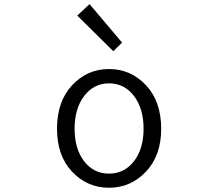

<svg xmlns="http://www.w3.org/2000/svg" viewBox="-20 -883 1040 916"><path d="M252 -268.6Q252 -399.4 324.2 -476.6Q396.5 -553.7 500 -553.7Q603.5 -553.7 676.3 -476.6Q749 -399.4 749 -268.6Q749 -140.6 676.3 -64Q603.5 12.7 500 12.7Q396.5 12.7 324.2 -63.5Q252 -139.6 252 -268.6ZM665 -268.6Q665 -365.2 619.1 -425.3Q573.2 -485.4 500 -485.4Q427.7 -485.4 381.8 -425.3Q335.9 -365.2 335.9 -268.6Q335.9 -172.9 381.3 -113.8Q426.8 -54.7 500 -54.7Q573.2 -54.7 619.1 -113.8Q665 -172.9 665 -268.6ZM520.5 -638.7 348.6 -808.6 407.2 -863.3 562.5 -679.7Z"/></svg>

Font: Gen Shin Gothic Monospace Normal
Style: Regular
Weight: 350
Designer: [Source Han Sans]
Ryoko NISHIZUKA  (kana & ideographs); Paul D. Hunt (Latin, Greek & Cyrillic); Wenlong ZHANG  (bopomofo
Version: Version 1.002.20150607